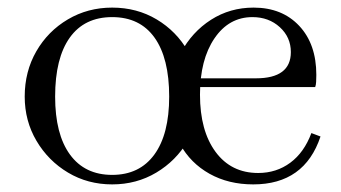

<svg xmlns="http://www.w3.org/2000/svg" viewBox="-20 -474 898 505"><path d="M275 11Q211 11 159 -20Q107 -51 76 -103.5Q45 -156 45 -220Q45 -286 75.5 -339Q106 -392 158.5 -423Q211 -454 275 -454Q340 -454 392 -423Q444 -392 474.5 -339Q505 -286 505 -220Q505 -156 474 -103.5Q443 -51 391 -20Q339 11 275 11ZM275 -14Q347 -14 386 -67.5Q425 -121 425 -220Q425 -321 386.5 -375Q348 -429 275 -429Q202 -429 163.5 -375Q125 -321 125 -220Q125 -121 164 -67.5Q203 -14 275 -14ZM646 11Q581 11 531 -17Q481 -45 453.5 -95Q426 -145 426 -211Q426 -280 455.5 -335Q485 -390 535 -422Q585 -454 647 -454Q722 -454 767 -406Q812 -358 812 -277Q812 -267 811.5 -258.5Q811 -250 809 -245H502L504 -268H653Q745 -268 745 -337Q745 -376 716 -402.5Q687 -429 644 -429Q582 -429 544 -373Q506 -317 506 -225Q506 -130 547 -74.5Q588 -19 659 -19Q707 -19 743.5 -46Q780 -73 799 -124L823 -115Q781 11 646 11Z"/></svg>

Font: Baskervville SC
Style: Regular
Weight: 400
Designer: Alexis Faudot, Rémi Forte, Morgane Pierson, Rafael Ribas, Tanguy Vanlaeys, Rosalie Wagner, Thomas Huot-Marchand
Foundry: ANRT
Version: Version 1.100